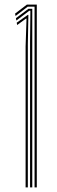

<svg xmlns="http://www.w3.org/2000/svg" viewBox="-20 -820 248 840"><path d="M131.2 0V-790.8H101.2L48 -750L46 -760.5L97.8 -800H141V0ZM92 0V-616.5L96 -738.5H93.5L55 -710.5L53.2 -720.8L101.8 -755H104.2L101.8 -626.5V0ZM111.5 0V-636.5L113 -773H108.2L51.5 -730.2L49.8 -740.5L104.5 -781.5H121.2V-646.5V0Z"/></svg>

Font: Big Shoulders Inline Text Thin ExtraLight
Style: Regular
Weight: 250
Version: Version 2.002